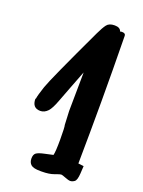

<svg xmlns="http://www.w3.org/2000/svg" viewBox="-134 -756 612 820"><g transform="rotate(20 172.0 -345.5)"><path d="M32.2 -283.2Q34.2 -298.8 48.3 -340.8Q62.5 -382.8 181.2 -634.3Q195.3 -664.1 206.1 -678.2Q216.8 -692.4 241.9 -692.4Q267.1 -692.4 272 -675.3Q275.4 -676.8 280.3 -676.8Q296.9 -676.8 296.9 -665Q299.3 -509.8 299.3 -364.7Q299.3 -219.7 297.4 -85L322.3 -82L320.3 -47.9Q318.4 -16.6 308.6 -9.8Q298.8 -2.9 290 -2.9Q281.2 -2.9 265.6 -9.3Q250 -15.6 244.9 -15.6Q239.7 -15.6 217.8 -7.3Q195.8 1 162.1 1H155.3Q123.5 1 112.5 -9Q101.6 -19 101.6 -36.1V-37.1Q101.6 -54.7 111.3 -62Q121.1 -69.3 148.7 -75Q176.3 -80.6 185.1 -83Q189.5 -98.6 189.5 -154.8Q189.5 -210.9 186.5 -220.2L183.6 -282.2L185.5 -444.8Q185.5 -452.1 185.5 -458Q164.6 -403.3 153.3 -374.5Q142.1 -345.7 127.9 -307.9Q113.8 -270 101.1 -256.3Q85.9 -240.2 67.4 -240.2Q30.3 -240.2 30.3 -282.2Z"/></g></svg>

Font: Drukaatie burti
Style: Demi
Weight: 600
Version: Version 0.14